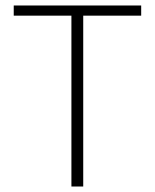

<svg xmlns="http://www.w3.org/2000/svg" viewBox="-20 -679 563 699"><path d="M240 0H283V-622H494V-659H30V-622H240Z"/></svg>

Font: Source Sans Pro Light
Style: Regular
Weight: 300
Designer: Paul D. Hunt
Foundry: Adobe Systems Incorporated
Version: Version 3.006;hotconv 1.0.111;makeotfexe 2.5.65597